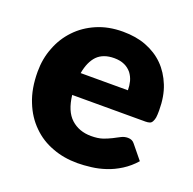

<svg xmlns="http://www.w3.org/2000/svg" viewBox="-101 -628 740 737"><g transform="rotate(20 269.5 -259.0)"><path d="M182.1 -321.3H375Q375 -339.8 370.6 -357.4Q365.7 -375 355 -389.2Q342.8 -403.8 326.7 -411.1Q308.6 -419.4 284.2 -419.4Q239.7 -419.4 214.8 -394.5Q190.4 -369.1 182.1 -321.3ZM479 -231.4H180.2Q187.5 -167 219.7 -137.7Q252.4 -107.9 301.8 -107.9Q329.6 -107.9 348.6 -114.3Q364.7 -119.6 383.3 -128.9Q388.7 -131.8 398.7 -137Q408.7 -142.1 411.6 -143.6Q423.8 -149.9 438 -149.9Q456.1 -149.9 465.8 -136.7L511.2 -81.1Q488.8 -55.2 459.5 -36.6Q430.7 -18.6 402.3 -9.3Q372.6 0.5 344.2 3.9Q313 7.8 288.1 7.8Q231.9 7.8 186 -9.8Q137.7 -27.3 102.5 -62.5Q65.9 -98.1 45.9 -149.4Q24.9 -200.7 24.9 -270.5Q24.9 -323.7 43 -369.1Q60.5 -415.5 94.2 -450.7Q127 -485.4 174.3 -505.9Q221.7 -526.4 280.8 -526.4Q334.5 -526.4 375.5 -510.7Q418.9 -494.1 449.2 -463.9Q479.5 -433.6 497.1 -389.6Q514.2 -347.2 514.2 -289.1Q514.2 -271.5 512.7 -260.7Q511.2 -251.5 506.8 -243.2Q502.9 -235.8 496.6 -233.9Q489.3 -231.4 479 -231.4Z"/></g></svg>

Font: Lato-ExtraBold
Style: Regular
Weight: 500
Designer: Lukasz Dziedzic with Adam Twardoch and Botio Nikoltchev
Foundry: tyPoland Lukasz Dziedzic
Version: ""